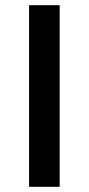

<svg xmlns="http://www.w3.org/2000/svg" viewBox="-20 -720 342 740"><path d="M92 -700H210V0H92Z"/></svg>

Font: Argentum Sans
Style: Regular
Weight: 400
Designer: Julieta Ulanovsky, Owen Earl, Chris M. Simpson, Rasmus Andersson, Cristiano Sobral
Foundry: The Argentum Sans Project Authors
Version: Version 3.135; ttfautohint (v1.8.4.7-5d5b-dirty)